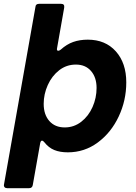

<svg xmlns="http://www.w3.org/2000/svg" viewBox="-44 -783 710 1002"><path d="M127 183Q124 199 108 199H-7Q-16 199 -20.5 193.5Q-25 188 -23 179L141 -747Q142 -763 160 -763H275Q294 -763 291 -743L254 -533L253 -527Q253 -518 260 -518Q265 -518 273 -524Q304 -552 338 -564Q372 -576 414 -576Q506 -576 560.5 -515Q615 -454 615 -353Q615 -259 575.5 -175Q536 -91 466.5 -39.5Q397 12 310 12Q269 12 239.5 0Q210 -12 188 -40Q181 -49 175 -49Q169 -49 166 -37ZM460 -324Q460 -379 431 -412.5Q402 -446 352 -446Q303 -446 265 -416.5Q227 -387 205.5 -339.5Q184 -292 184 -241Q184 -185 213.5 -151.5Q243 -118 294 -118Q342 -118 380 -147.5Q418 -177 439 -224.5Q460 -272 460 -324Z"/></svg>

Font: Open Sauce Two ExtraBold Italic
Style: Regular
Weight: 800
Italic angle: -10°
Designer: Alfredo Marco Pradil
Foundry: Creative Sauce Fz LLC
Version: Version 1.477